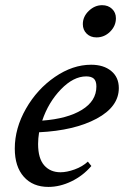

<svg xmlns="http://www.w3.org/2000/svg" viewBox="-20 -717 483 748"><path d="M356 -571.3Q332.5 -571.3 317.6 -585.9Q302.7 -600.6 302.7 -623Q302.7 -652.3 325.9 -674.6Q349.1 -696.8 377.9 -696.8Q401.4 -696.8 416.5 -682.4Q431.6 -668 431.6 -646Q431.6 -616.2 409.2 -593.8Q386.7 -571.3 356 -571.3ZM168.5 11.2Q107.9 11.2 72.8 -28.3Q37.6 -67.9 37.6 -138.2Q37.6 -217.3 81.1 -293.5Q124.5 -369.6 193.8 -417.2Q263.2 -464.8 335 -464.8Q383.8 -464.8 413.3 -440.4Q442.9 -416 442.9 -374Q442.9 -301.3 356.7 -254.9Q270.5 -208.5 132.3 -201.7Q128.4 -177.2 128.4 -156.2Q128.4 -100.1 152.1 -73Q175.8 -45.9 215.8 -45.9Q240.2 -45.9 270.8 -56.9Q301.3 -67.9 322.3 -87.4L335.9 -70.3Q303.2 -32.2 258.3 -10.5Q213.4 11.2 168.5 11.2ZM315.9 -419.4Q266.1 -419.4 217.3 -368.9Q168.5 -318.4 144.5 -247.1Q242.7 -254.4 299.1 -289.1Q355.5 -323.7 355.5 -379.9Q355.5 -401.4 345.7 -410.4Q335.9 -419.4 315.9 -419.4Z"/></svg>

Font: Elstob 6pt Medium
Style: Italic
Weight: 500
Italic angle: -20°
Designer: Peter S. Baker
Version: Version 1.015